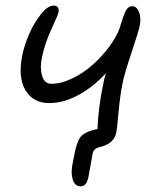

<svg xmlns="http://www.w3.org/2000/svg" viewBox="-20 -495 558 680"><path d="M154.8 -129.9Q97.2 -129.9 70.1 -175.5Q43 -221.2 59.1 -299.8Q65.9 -334.5 83.3 -374.3Q100.6 -414.1 124.8 -444.6Q148.9 -475.1 169.9 -475.1Q191.4 -475.1 187 -450.2Q185.5 -442.4 162.1 -391.8Q138.7 -341.3 128.9 -293Q120.6 -257.8 128.7 -228Q136.7 -198.2 162.1 -198.2Q196.8 -198.2 236.1 -217.3Q275.4 -236.3 308.3 -265.6Q341.3 -294.9 367.4 -330.3Q393.6 -365.7 404.8 -397.9Q405.3 -399.4 406 -402.6Q406.7 -405.8 407.2 -407.2Q418 -442.9 426.3 -458Q434.6 -473.1 448.2 -473.1Q463.4 -473.1 471.9 -453.4Q480.5 -433.6 475.1 -404.8Q471.2 -384.8 445.6 -308.1Q419.9 -231.4 414.1 -200.2Q405.3 -157.7 399.9 -98.1Q394.5 -38.6 392.1 -26.9Q384.8 11.2 340.8 23.9Q323.7 27.3 316.7 33.4Q309.6 39.6 308.1 48.8Q305.2 63 300.3 92.5Q295.4 122.1 293 132.8Q286.1 165 266.1 165Q244.6 165 237.3 139.9Q230 114.7 237.8 81.1Q238.3 79.1 239.7 70.8Q241.2 62.5 241.9 59.6Q242.7 56.6 244.1 48.8Q245.6 41 246.6 37.4Q247.6 33.7 249.3 27.1Q251 20.5 252.4 16.4Q253.9 12.2 255.9 7.3Q257.8 2.4 259.8 -1.5Q261.7 -5.4 264.2 -8.8Q279.3 -28.8 325.2 -38.1Q328.1 -115.7 346.2 -200.2Q348.6 -214.8 355 -235.8Q310.5 -187 257.6 -158.4Q204.6 -129.9 154.8 -129.9Z"/></svg>

Font: Shantell Sans Bouncy
Style: Italic
Weight: 300
Italic angle: -11.31°
Designer: Stephen Nixon, Anya Danilova, Shantell Martin
Foundry: Arrow Type
Version: Version 1.006;[9816181b4]